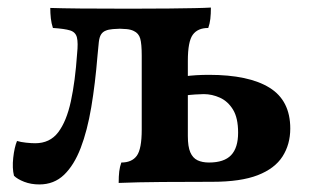

<svg xmlns="http://www.w3.org/2000/svg" viewBox="-20 -481 825 508"><path d="M84 7Q62 7 44 0Q26 -7 17 -16Q12 -36 15 -63.5Q18 -91 25 -108Q35 -105 49 -103.5Q63 -102 73 -102Q112 -102 134 -131Q156 -160 167.5 -213Q179 -266 184 -339Q187 -368 183.5 -382Q180 -396 165.5 -400.5Q151 -405 120 -407Q116 -419 114.5 -432.5Q113 -446 113 -460Q142 -459 192.5 -458.5Q243 -458 323 -458Q386 -458 427.5 -458.5Q469 -459 495 -459.5Q521 -460 538 -461Q538 -444 536.5 -431Q535 -418 531 -407Q503 -407 490 -389Q477 -371 477 -320V-121Q477 -93 483.5 -78Q490 -63 502.5 -57Q515 -51 533 -51Q573 -51 591.5 -70.5Q610 -90 610 -130Q610 -169 596.5 -191Q583 -213 562 -222.5Q541 -232 519 -232Q512 -232 496 -231Q480 -230 468 -228V-279Q483 -281 499 -282Q515 -283 533 -283Q638 -283 693 -249Q748 -215 748 -141Q748 -99 727.5 -67Q707 -35 662 -17.5Q617 0 542 0Q477 0 409.5 0.5Q342 1 294 3Q294 -15 295.5 -27.5Q297 -40 301 -51Q329 -51 342 -69Q355 -87 355 -138V-334Q355 -365 351 -379Q347 -393 334 -399Q326 -403 315 -404Q304 -405 297 -405Q290 -405 278.5 -404Q267 -403 260 -400Q252 -397 247.5 -390Q243 -383 241.5 -370Q240 -357 238 -334Q232 -260 221.5 -197.5Q211 -135 193.5 -89.5Q176 -44 149.5 -18.5Q123 7 84 7Z"/></svg>

Font: Vollkorn SemiBold
Style: Regular
Weight: 600
Designer: Friedrich Althausen
Foundry: Friedrich Althausen
Version: Version 5.000